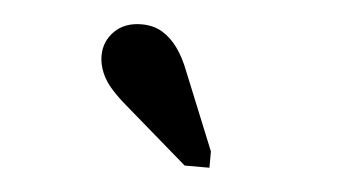

<svg xmlns="http://www.w3.org/2000/svg" viewBox="-30 -861 535 293"><g transform="rotate(5 237.5 -714.5)"><path d="M251 -753 299 -635V-610H261L165 -693Q152 -704 141.5 -715.5Q131 -727 125.5 -740Q120 -753 120 -766Q120 -788 135.5 -803.5Q151 -819 177 -819Q195 -819 208.5 -811Q222 -803 232.5 -788.5Q243 -774 251 -753Z"/></g></svg>

Font: Roboto Serif SemiCondensed Medium
Style: Regular
Weight: 500
Width: 4
Designer: Greg Gazdowicz
Foundry: Commercial Type
Version: Version 1.007